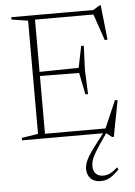

<svg xmlns="http://www.w3.org/2000/svg" viewBox="-62 -745 736 1050"><g transform="rotate(-5 306.0 -219.5)"><path d="M420 -486 414.5 -353 420 -220.5H405.5L381.5 -340L156.5 -342V-364.5L381.5 -368L405.5 -486ZM552 -508 537 -506.5 483 -664 511 -651.5H146V-676H489L523.5 -697.5H531.5ZM492.5 -10.5 564 -175.5 578 -172.5 540 25H531L499.5 0H146V-25H521ZM38.5 0V-13.5L128.5 -27.5V-649L38.5 -663V-676H166.5V0ZM460 59.5Q440 89.5 428.8 109.8Q417.5 130 413.5 145.2Q409.5 160.5 409.5 175.5Q409.5 201.5 424.2 216.2Q439 231 464.5 231Q485 231 503.5 221.5Q522 212 543.5 192.5L550 204.5Q529.5 225 513.2 237.2Q497 249.5 481.5 254.5Q466 259.5 448 259.5Q412.5 259.5 393 239.5Q373.5 219.5 373.5 186.5Q373.5 174 377.8 158.5Q382 143 394.5 121.2Q407 99.5 431 68L489 -8H506.5Z"/></g></svg>

Font: Newsreader 16pt 16pt ExtraLight
Style: Regular
Weight: 250
Version: Version 1.003